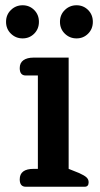

<svg xmlns="http://www.w3.org/2000/svg" viewBox="-20 -710 381 730"><path d="M3 -627Q3 -654 21.5 -672Q40 -690 66 -690Q92 -690 110 -672Q128 -654 128 -627Q128 -600 110 -582Q92 -564 66 -564Q40 -564 21.5 -582Q3 -600 3 -627ZM208 -627Q208 -654 226.5 -672Q245 -690 271 -690Q297 -690 315 -672Q333 -654 333 -627Q333 -600 315 -582Q297 -564 271 -564Q245 -564 226.5 -582Q208 -600 208 -627ZM55 -28Q55 -68 108 -68H124V-423H78Q55 -423 55 -451Q55 -471 69 -481Q83 -491 108 -491H241V-68L281 -52Q301 -43 309 -35.5Q317 -28 317 -17Q317 0 302 0H78Q55 0 55 -28Z"/></svg>

Font: Maitree SemiBold
Style: Regular
Weight: 600
Designer: CadsonDemak Team
Foundry: CadsonDemak
Version: Version 1.001